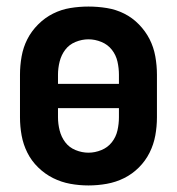

<svg xmlns="http://www.w3.org/2000/svg" viewBox="-20 -558 540 586"><path d="M250 8Q278 8 306 3Q334 -2 359 -14.5Q384 -27 404 -47Q424 -67 436.5 -92Q449 -117 454 -144.5Q459 -172 459 -200V-330Q459 -358 454 -386Q449 -414 436.5 -438.5Q424 -463 404 -483.5Q384 -504 359 -516.5Q334 -529 306 -533.5Q278 -538 250 -538Q222 -538 194.5 -533.5Q167 -529 142 -516.5Q117 -504 96.5 -483.5Q76 -463 63.5 -438.5Q51 -414 46 -386Q41 -358 41 -330V-200Q41 -172 46 -144.5Q51 -117 63.5 -92Q76 -67 96.5 -47Q117 -27 142 -14.5Q167 -2 194.5 3Q222 8 250 8ZM250 -92Q230 -92 210.5 -100Q191 -108 179 -124Q167 -140 162 -160Q157 -180 157 -200V-228H343V-200Q343 -180 338.5 -160Q334 -140 321.5 -124Q309 -108 289.5 -100Q270 -92 250 -92ZM157 -302V-330Q157 -350 162 -370Q167 -390 179 -406Q191 -422 210.5 -430Q230 -438 250 -438Q270 -438 289.5 -430Q309 -422 321.5 -406Q334 -390 338.5 -370Q343 -350 343 -330V-302Z"/></svg>

Font: Iosevka SS09
Style: Bold
Weight: 700
Monospace: yes
Designer: Belleve Invis
Foundry: Belleve Invis
Version: Version 5.2.1; ttfautohint (v1.8.3)